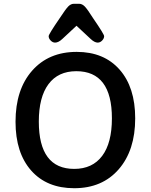

<svg xmlns="http://www.w3.org/2000/svg" viewBox="-20 -984 796 1014"><path d="M271 -759Q258 -759 247.5 -770Q237 -781 237 -793Q237 -803 294 -886Q326 -935 340 -949.5Q354 -964 370 -964H398Q414 -964 428 -949.5Q442 -935 473 -886Q530 -803 530 -793Q530 -781 519.5 -770Q509 -759 496 -759Q479 -759 458 -779L384 -848L310 -779Q289 -759 271 -759ZM385 -710Q529 -710 611.5 -616.5Q694 -523 694 -359Q694 -190 607 -90Q520 10 372 10Q227 10 144.5 -83.5Q62 -177 62 -341Q62 -511 149.5 -610.5Q237 -710 385 -710ZM372 -92Q468 -92 519.5 -160.5Q571 -229 571 -359Q571 -608 383 -608Q287 -608 236 -539.5Q185 -471 185 -342Q185 -92 372 -92Z"/></svg>

Font: Solway Medium
Style: Regular
Weight: 500
Designer: Mariya V. Pigoulevskaya
Foundry: The Northern Block Ltd.
Version: Version 1.000;hotconv 1.0.109;makeotfexe 2.5.65596